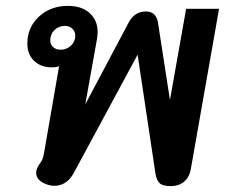

<svg xmlns="http://www.w3.org/2000/svg" viewBox="-20 -623 765 653"><path d="M509 -31 448 -437 231 -35Q220 -14 203 -2.5Q186 9 165 9Q151 9 136 3Q103 -10 103 -35Q103 -50 117 -69Q126 -79 130 -104L181 -398Q172 -394 155 -394Q119 -394 96 -416Q73 -438 73 -475Q73 -530 112.5 -566.5Q152 -603 211 -603Q258 -603 285 -578.5Q312 -554 312 -514Q312 -507 310 -491L270 -268L419 -549Q439 -584 476 -584Q510 -584 517 -548L558 -283L613 -593H725L629 -48Q624 -20 606 -5Q588 10 561 10Q534 10 523.5 0.5Q513 -9 509 -31ZM236 -502Q236 -516 226 -525.5Q216 -535 201 -535Q180 -535 165.5 -521Q151 -507 151 -486Q151 -472 160.5 -463Q170 -454 186 -454Q207 -454 221.5 -468Q236 -482 236 -502Z"/></svg>

Font: Niramit SemiBold
Style: Italic
Weight: 600
Italic angle: -10°
Designer: Katatrad Aksorn Co.,Ltd.
Foundry: Cadson Demak Co.,Ltd.
Version: Version 1.001; ttfautohint (v1.6)